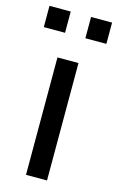

<svg xmlns="http://www.w3.org/2000/svg" viewBox="-115 -764 499 812"><g transform="rotate(15 134.0 -358.0)"><path d="M86 -514H178V0H86ZM90 -716V-623H-3V-716ZM271 -716V-623H179V-716Z"/></g></svg>

Font: Telex
Style: Regular
Weight: 400
Designer: Andres Torresi
Foundry: Andres Torresi
Version: Version 1.100